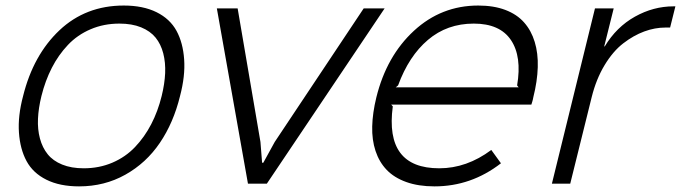

<svg xmlns="http://www.w3.org/2000/svg" viewBox="-20 -660 2447 690"><path d="M561 -314.9Q571.8 -358.9 573.5 -397Q575.2 -435.1 566.7 -468.3Q558.1 -501.5 539.1 -524.9Q520 -548.3 487.1 -561.8Q454.1 -575.2 409.2 -575.2Q353 -575.2 305.7 -554.9Q258.3 -534.7 224.1 -498.5Q189.9 -462.4 166.3 -416.3Q142.6 -370.1 128.9 -314.9Q118.2 -271.5 116.5 -233.4Q114.7 -195.3 123.5 -162.4Q132.3 -129.4 151.4 -105.7Q170.4 -82 203.4 -68.6Q236.3 -55.2 280.8 -55.2Q336.4 -55.2 383.8 -75.4Q431.2 -95.7 465.3 -131.6Q499.5 -167.5 523.4 -213.6Q547.4 -259.8 561 -314.9ZM627 -314.9Q603.5 -218.8 554.4 -146.5Q505.4 -74.2 430.4 -32.2Q355.5 9.8 264.2 9.8Q194.8 9.8 146.7 -14.2Q98.6 -38.1 75.4 -81.1Q52.2 -124 48.1 -183.6Q43.9 -243.2 63 -314.9Q99.6 -462.4 193.8 -551.3Q288.1 -640.1 424.8 -640.1Q494.1 -640.1 542.5 -616.2Q590.8 -592.3 614.3 -549.3Q637.7 -506.3 641.8 -446.5Q646 -386.7 627 -314.9Z M1287.1 -629.9H1362.3L939 0H871.1L759.3 -629.9H834L916 -149.9L921.9 -75.2H926.3L967.3 -149.9Z M1402.3 -346.2H1843.8L1838.4 -353Q1856 -457 1816.2 -516.1Q1776.4 -575.2 1682.6 -575.2Q1586.9 -575.2 1518.1 -516.8Q1449.2 -458.5 1410.6 -353ZM1896.5 -310.1Q1895.5 -303.2 1892.8 -294.4Q1890.1 -285.6 1889.6 -284.2H1385.7L1391.6 -277.8Q1361.8 -55.2 1558.6 -55.2Q1657.2 -55.2 1745.6 -121.1L1780.3 -73.2Q1673.3 9.8 1541.5 9.8Q1483.4 9.8 1439.9 -5.9Q1396.5 -21.5 1369.6 -49.6Q1342.8 -77.6 1329.6 -117.4Q1316.4 -157.2 1317.6 -205.6Q1318.8 -253.9 1332.5 -310.1Q1369.1 -458.5 1467.5 -549.3Q1565.9 -640.1 1698.7 -640.1Q1754.4 -640.1 1796.1 -624.3Q1837.9 -608.4 1863.5 -579.3Q1889.2 -550.3 1901.6 -509.5Q1914.1 -468.8 1912.6 -418.5Q1911.1 -368.2 1896.5 -310.1Z M2407.2 -637.2 2388.2 -561H2371.6Q2333.5 -561 2295.2 -546.9Q2256.8 -532.7 2220 -504.4Q2183.1 -476.1 2152.8 -426Q2122.6 -376 2106.4 -311L2029.3 0H1963.4L2118.2 -629.9H2185.5L2151.4 -493.2H2153.3Q2195.3 -563 2261.7 -600.1Q2328.1 -637.2 2400.4 -637.2Z"/></svg>

Font: Sinkin Sans 300 Light Italic
Style: Regular
Weight: 300
Italic angle: -112°
Designer: Keith Bates
Foundry: K-Type
Version: Sinkin Sans (version 1.0)  by Keith Bates   •   © 2014   www